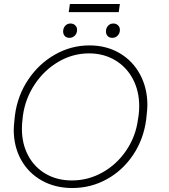

<svg xmlns="http://www.w3.org/2000/svg" viewBox="-20 -930 848 964"><path d="M49 -279Q49 -296 53 -332L55 -351Q68 -450 121.5 -530Q175 -610 256 -656Q337 -702 429 -702Q514 -702 580 -663.5Q646 -625 683 -556.5Q720 -488 720 -402Q720 -385 716 -349L714 -330Q701 -231 648.5 -152.5Q596 -74 516 -30Q436 14 343 14Q257 14 190 -23.5Q123 -61 86 -127.5Q49 -194 49 -279ZM673 -332 676 -351Q679 -375 679 -397Q679 -473 647 -533.5Q615 -594 557.5 -628Q500 -662 427 -662Q346 -662 274.5 -620.5Q203 -579 155 -507.5Q107 -436 95 -349L93 -330Q90 -306 90 -283Q90 -208 121.5 -149Q153 -90 210 -57Q267 -24 341 -24Q423 -24 495 -64.5Q567 -105 614.5 -175.5Q662 -246 673 -332ZM297 -772Q297 -789 307.5 -800.5Q318 -812 334 -812Q348 -812 357.5 -803Q367 -794 367 -780Q367 -763 356 -751.5Q345 -740 329 -740Q314 -740 305.5 -749Q297 -758 297 -772ZM512 -772Q512 -789 522.5 -800.5Q533 -812 549 -812Q563 -812 572.5 -803Q582 -794 582 -780Q582 -763 571 -751.5Q560 -740 544 -740Q529 -740 520.5 -749Q512 -758 512 -772ZM331 -910H582L576 -869H325Z"/></svg>

Font: Bellota Light
Style: Italic
Weight: 300
Italic angle: -7.5°
Designer: Kemie Guaida
Foundry: Kemie Guaida
Version: Version 4.001